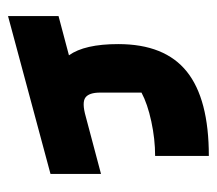

<svg xmlns="http://www.w3.org/2000/svg" viewBox="-51 -488 541 479"><g transform="rotate(90 219.5 -248.5)"><path d="M20 2V-124L118 -150Q90 -189 90 -273Q90 -389 158.5 -444Q227 -499 369 -499V-365Q327 -365 283 -355.5Q239 -346 211 -331V-228Q211 -200 223.5 -191Q236 -182 271 -192L414 -230V-104Z"/></g></svg>

Font: Changa ExtraLight SemiBold
Style: Regular
Weight: 600
Version: Version 3.002; ttfautohint (v1.8.2)